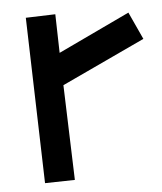

<svg xmlns="http://www.w3.org/2000/svg" viewBox="-44 -574 513 608"><g transform="rotate(-5 212.5 -270.0)"><path d="M75 -5 60 -532 154 -535 157 -412 385 -520 425 -433 160 -309 170 -7Z"/></g></svg>

Font: ZCOOL KuaiLe
Style: Regular
Weight: 400
Designer: Lui Bingke
Foundry: ZCOOL
Version: Version 3.51;August 12, 2021;FontCreator 13.0.0.2613 64-bit